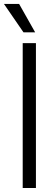

<svg xmlns="http://www.w3.org/2000/svg" viewBox="-52 -944 262 964"><path d="M62 0H128.4V-727.5H62ZM-32.2 -924.3 65.9 -781.7H124.5L43.9 -924.3Z"/></svg>

Font: Guggenheim Sans Display Light
Style: Regular
Weight: 300
Designer: Modified by Tom Baber under direction of Pentagram Design 2023
Foundry: rsms
Version: Version 1.001;Glyphs 3.1.2 (3151)